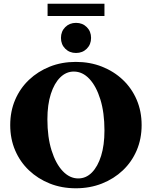

<svg xmlns="http://www.w3.org/2000/svg" viewBox="-20 -1003 817 1033"><path d="M388 10Q312 10 248 -15.5Q184 -41 136 -86.5Q88 -132 61.5 -194Q35 -256 35 -330Q35 -404 61.5 -466Q88 -528 136 -573.5Q184 -619 248 -644.5Q312 -670 388 -670Q464 -670 528.5 -644.5Q593 -619 641 -573.5Q689 -528 715.5 -466Q742 -404 742 -330Q742 -256 715.5 -194Q689 -132 641 -86.5Q593 -41 528.5 -15.5Q464 10 388 10ZM401 -43Q443 -43 474.5 -75Q506 -107 524 -164.5Q542 -222 542 -301Q542 -397 520 -468Q498 -539 461 -578.5Q424 -618 377 -618Q336 -618 304 -586.5Q272 -555 253.5 -497.5Q235 -440 235 -361Q235 -265 257.5 -193.5Q280 -122 317.5 -82.5Q355 -43 401 -43ZM389 -718Q354 -718 331 -741Q308 -764 308 -799Q308 -834 331 -857Q354 -880 389 -880Q424 -880 447 -857Q470 -834 470 -799Q470 -764 447 -741Q424 -718 389 -718ZM236 -917V-983H542V-917Z"/></svg>

Font: Spectral ExtraBold
Style: Regular
Weight: 800
Designer: Jean-Baptiste Levee
Foundry: Production Type
Version: Version 2.001